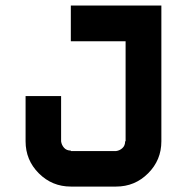

<svg xmlns="http://www.w3.org/2000/svg" viewBox="-20 -687 693 707"><path d="M407.5 -130.8Q420.8 -132.5 430.8 -141.7Q440.8 -150.8 440.8 -166.7H442.5V-535H240.8V-666.7H574.2V-166.7Q574.2 -97.5 525.4 -48.8Q476.7 0 407.5 0H240.8Q171.7 0 122.9 -48.8Q74.2 -97.5 74.2 -166.7V-333.3H205V-166.7Q206.7 -153.3 215.8 -142.9Q225 -132.5 240.8 -132.5V-130.8Z"/></svg>

Font: 0xA000-Squareish
Style: Squareish-Bold
Weight: 700
Version: Version 0.1